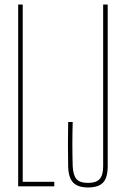

<svg xmlns="http://www.w3.org/2000/svg" viewBox="-20 -820 554 845"><path d="M60 0V-800H80V-20H219V0ZM368 5Q322 5 301.5 -17Q281 -39 280 -88Q279 -141 279 -186Q279 -231 280 -283H300Q297 -186 300 -88Q302 -49 316.5 -32Q331 -15 368 -15Q403 -15 418.5 -32Q434 -49 434 -88V-800H454V-88Q454 -39 434 -17Q414 5 368 5Z"/></svg>

Font: Big Shoulders Display Thin
Style: Regular
Weight: 100
Designer: Patric King
Foundry: XO Type Co
Version: Version 1.000; ttfautohint (v1.8.2)